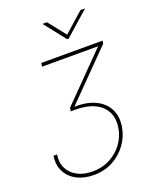

<svg xmlns="http://www.w3.org/2000/svg" viewBox="-171 -860 925 1147"><g transform="rotate(-20 291.5 -286.0)"><path d="M224.6 190.9Q161.1 190.9 115.5 166.5Q69.8 142.1 48.1 98.6Q26.4 55.2 35.6 0H58.1Q49.8 48.8 68.6 86.9Q87.4 125 127.7 146.7Q168 168.5 224.1 168.5Q285.6 168.5 335 142.3Q384.3 116.2 416 72.8Q447.8 29.3 456.1 -22.5Q465.8 -82.5 443.6 -125.5Q421.4 -168.5 372.8 -191.2Q324.2 -213.9 255.4 -213.9H222.7L226.6 -235.8L508.8 -522.9V-523.4H152.8L156.7 -545.9H546.4L543 -527.3L241.7 -221.2L243.7 -231.9Q325.2 -235.8 381.6 -210.2Q438 -184.6 463.6 -136Q489.3 -87.4 478.5 -22Q468.8 37.1 433.6 85.4Q398.4 133.8 345 162.4Q291.5 190.9 224.6 190.9ZM271.5 -762.7 359.4 -651.9 484.4 -762.7H511.7L511.2 -760.3L359.9 -626.5H350.1L244.6 -760.3V-762.7Z"/></g></svg>

Font: Inter 18pt Thin
Style: Italic
Weight: 250
Italic angle: -9.3988°
Version: Version 4.001;git-66647c0bb